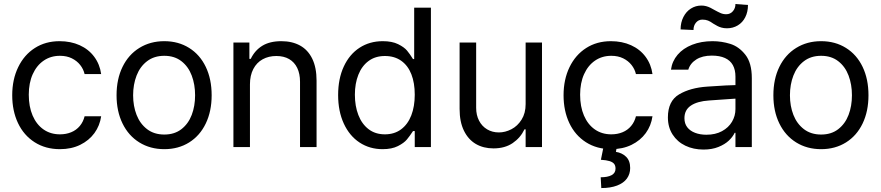

<svg xmlns="http://www.w3.org/2000/svg" viewBox="-20 -746 4469 974"><path d="M42 -262.7Q42 -342.8 72.3 -405.3Q102.5 -467.8 156.7 -502.4Q210.9 -537.1 282.2 -537.1Q338.9 -537.1 384.3 -516.6Q429.7 -496.1 458 -458Q486.3 -419.9 493.2 -370.1H409.2Q403.3 -395.5 386.7 -416.5Q370.1 -437.5 344.2 -450.2Q318.4 -462.9 284.2 -462.9Q237.3 -462.9 201.7 -438.5Q166 -414.1 146 -369.6Q126 -325.2 126 -265.6Q126 -205.1 145.5 -159.7Q165 -114.3 200.7 -89.4Q236.3 -64.5 284.2 -64.5Q315.4 -64.5 341.3 -75.2Q367.2 -85.9 384.8 -106.9Q402.3 -127.9 409.2 -156.2H493.2Q486.3 -108.4 459 -70.8Q431.6 -33.2 386.7 -11.2Q341.8 10.7 284.2 10.7Q210.9 10.7 155.8 -24.4Q100.6 -59.6 71.3 -121.6Q42 -183.6 42 -262.7Z M571.3 -262.7Q571.3 -344.7 601.6 -406.7Q631.8 -468.8 687 -502.9Q742.2 -537.1 813.5 -537.1Q884.8 -537.1 939.5 -502.9Q994.1 -468.8 1023.9 -406.7Q1053.7 -344.7 1053.7 -262.7Q1053.7 -181.6 1023.9 -119.6Q994.1 -57.6 939.5 -23.4Q884.8 10.7 813.5 10.7Q742.2 10.7 687 -23.4Q631.8 -57.6 601.6 -119.6Q571.3 -181.6 571.3 -262.7ZM969.7 -262.7Q969.7 -317.4 952.6 -362.8Q935.5 -408.2 900.4 -435.5Q865.2 -462.9 813.5 -462.9Q761.7 -462.9 726.1 -435.5Q690.4 -408.2 672.9 -362.8Q655.3 -317.4 655.3 -262.7Q655.3 -208 672.9 -163.1Q690.4 -118.2 726.1 -90.8Q761.7 -63.5 813.5 -63.5Q865.2 -63.5 900.4 -90.8Q935.5 -118.2 952.6 -163.1Q969.7 -208 969.7 -262.7Z M1248 0H1164.1V-530.3H1245.1V-447.3H1252Q1272.5 -490.2 1310.5 -513.7Q1348.6 -537.1 1407.2 -537.1Q1461.9 -537.1 1502 -515.1Q1542 -493.2 1564 -448.2Q1585.9 -403.3 1585.9 -336.9V0H1502V-331.1Q1502 -372.1 1487.8 -401.4Q1473.6 -430.7 1446.8 -446.3Q1419.9 -461.9 1381.8 -461.9Q1342.8 -461.9 1312.5 -445.3Q1282.2 -428.7 1265.1 -396Q1248 -363.3 1248 -318.4Z M1695.3 -263.7Q1695.3 -346.7 1724.1 -408.7Q1752.9 -470.7 1804.2 -503.9Q1855.5 -537.1 1921.9 -537.1Q1968.8 -537.1 1999.5 -522Q2030.3 -506.8 2044.9 -489.3Q2059.6 -471.7 2075.2 -446.3H2081.1V-707H2166V0H2084V-81.1H2075.2Q2058.6 -55.7 2043.9 -38.1Q2029.3 -20.5 1998.5 -4.9Q1967.8 10.7 1920.9 10.7Q1855.5 10.7 1804.2 -22.9Q1752.9 -56.6 1724.1 -119.1Q1695.3 -181.6 1695.3 -263.7ZM2084 -265.6Q2084 -325.2 2066.9 -369.1Q2049.8 -413.1 2015.6 -437.5Q1981.4 -461.9 1932.6 -461.9Q1883.8 -461.9 1849.6 -436.5Q1815.4 -411.1 1797.9 -366.7Q1780.3 -322.3 1780.3 -265.6Q1780.3 -208 1797.9 -162.6Q1815.4 -117.2 1849.6 -90.8Q1883.8 -64.5 1932.6 -64.5Q1980.5 -64.5 2014.6 -89.8Q2048.8 -115.2 2066.4 -160.6Q2084 -206.1 2084 -265.6Z M2646.5 -530.3H2729.5V0H2646.5V-89.8H2640.6Q2620.1 -46.9 2580.6 -20Q2541 6.8 2483.4 6.8Q2432.6 6.8 2394 -15.6Q2355.5 -38.1 2333.5 -83Q2311.5 -127.9 2311.5 -193.4V-530.3H2395.5V-199.2Q2395.5 -162.1 2410.2 -133.8Q2424.8 -105.5 2451.2 -89.8Q2477.5 -74.2 2510.7 -74.2Q2543 -74.2 2574.2 -90.3Q2605.5 -106.4 2626 -139.2Q2646.5 -171.9 2646.5 -217.8Z M2838.9 -262.7Q2838.9 -342.8 2869.1 -405.3Q2899.4 -467.8 2953.6 -502.4Q3007.8 -537.1 3079.1 -537.1Q3135.7 -537.1 3181.2 -516.6Q3226.6 -496.1 3254.9 -458Q3283.2 -419.9 3290 -370.1H3206.1Q3200.2 -395.5 3183.6 -416.5Q3167 -437.5 3141.1 -450.2Q3115.2 -462.9 3081.1 -462.9Q3034.2 -462.9 2998.5 -438.5Q2962.9 -414.1 2942.9 -369.6Q2922.9 -325.2 2922.9 -265.6Q2922.9 -205.1 2942.4 -159.7Q2961.9 -114.3 2997.6 -89.4Q3033.2 -64.5 3081.1 -64.5Q3112.3 -64.5 3138.2 -75.2Q3164.1 -85.9 3181.6 -106.9Q3199.2 -127.9 3206.1 -156.2H3290Q3283.2 -108.4 3255.9 -70.8Q3228.5 -33.2 3183.6 -11.2Q3138.7 10.7 3081.1 10.7Q3007.8 10.7 2952.6 -24.4Q2897.5 -59.6 2868.2 -121.6Q2838.9 -183.6 2838.9 -262.7ZM3109.4 -2.9 3104.5 24.4Q3135.7 29.3 3156.2 49.3Q3176.8 69.3 3176.8 106.4Q3176.8 136.7 3160.2 159.7Q3143.6 182.6 3110.4 195.3Q3077.1 208 3030.3 208L3027.3 153.3Q3062.5 153.3 3082.5 142.6Q3102.5 131.8 3102.5 109.4Q3102.5 93.8 3095.2 85Q3087.9 76.2 3072.3 71.3Q3056.6 66.4 3028.3 64.5L3042 -2.9Z M3632.8 -240.2 3577.1 -236.3Q3517.6 -232.4 3484.9 -210.4Q3452.1 -188.5 3452.1 -146.5Q3452.1 -119.1 3466.3 -100.6Q3480.5 -82 3505.9 -72.3Q3531.2 -62.5 3563.5 -62.5Q3609.4 -62.5 3642.6 -80.6Q3675.8 -98.6 3693.4 -128.4Q3710.9 -158.2 3710.9 -192.4V-357.4Q3710.9 -391.6 3697.8 -415.5Q3684.6 -439.5 3657.7 -451.7Q3630.9 -463.9 3590.8 -463.9Q3543 -463.9 3512.2 -444.3Q3481.4 -424.8 3471.7 -392.6H3383.8Q3389.6 -435.5 3417.5 -468.3Q3445.3 -501 3491.2 -519Q3537.1 -537.1 3594.7 -537.1Q3640.6 -537.1 3684.6 -523.4Q3728.5 -509.8 3761.2 -468.3Q3793.9 -426.8 3793.9 -349.6V0H3710.9V-72.3H3707Q3697.3 -51.8 3677.2 -32.7Q3657.2 -13.7 3624.5 -0.5Q3591.8 12.7 3548.8 12.7Q3498 12.7 3457 -6.8Q3416 -26.4 3392.1 -63.5Q3368.2 -100.6 3368.2 -150.4Q3368.2 -233.4 3424.8 -267.1Q3481.4 -300.8 3567.4 -306.6Q3577.1 -307.6 3661.1 -312.5L3716.8 -314.5L3717.8 -246.1Q3709 -246.1 3632.8 -240.2ZM3538.1 -717.8Q3550.8 -717.8 3562 -714.8Q3573.2 -711.9 3584 -706.5Q3594.7 -701.2 3604.5 -695.3Q3622.1 -685.5 3635.3 -679.7Q3648.4 -673.8 3664.1 -673.8Q3684.6 -673.8 3697.8 -689Q3710.9 -704.1 3710.9 -725.6L3774.4 -720.7Q3774.4 -685.5 3760.7 -658.7Q3747.1 -631.8 3722.7 -617.2Q3698.2 -602.5 3668 -602.5Q3652.3 -602.5 3640.1 -606Q3627.9 -609.4 3619.1 -614.3Q3610.4 -619.1 3598.6 -626Q3584 -636.7 3571.8 -641.6Q3559.6 -646.5 3543 -646.5Q3523.4 -646.5 3510.7 -631.3Q3498 -616.2 3498 -593.8L3432.6 -596.7Q3432.6 -631.8 3446.8 -659.7Q3460.9 -687.5 3484.9 -702.6Q3508.8 -717.8 3538.1 -717.8Z M3903.3 -262.7Q3903.3 -344.7 3933.6 -406.7Q3963.9 -468.8 4019 -502.9Q4074.2 -537.1 4145.5 -537.1Q4216.8 -537.1 4271.5 -502.9Q4326.2 -468.8 4356 -406.7Q4385.7 -344.7 4385.7 -262.7Q4385.7 -181.6 4356 -119.6Q4326.2 -57.6 4271.5 -23.4Q4216.8 10.7 4145.5 10.7Q4074.2 10.7 4019 -23.4Q3963.9 -57.6 3933.6 -119.6Q3903.3 -181.6 3903.3 -262.7ZM4301.8 -262.7Q4301.8 -317.4 4284.7 -362.8Q4267.6 -408.2 4232.4 -435.5Q4197.3 -462.9 4145.5 -462.9Q4093.8 -462.9 4058.1 -435.5Q4022.5 -408.2 4004.9 -362.8Q3987.3 -317.4 3987.3 -262.7Q3987.3 -208 4004.9 -163.1Q4022.5 -118.2 4058.1 -90.8Q4093.8 -63.5 4145.5 -63.5Q4197.3 -63.5 4232.4 -90.8Q4267.6 -118.2 4284.7 -163.1Q4301.8 -208 4301.8 -262.7Z"/></svg>

Font: Pretendard Std Variable
Style: Regular
Weight: 400
Designer: Base glyphs from Inter by Rasmus Andersson; Hangeul glyphs from Noto Sans CJK(Source Han Sans) by Jang Soo-young and Kan
Foundry: Kil Hyung-jin
Version: Version 1.309;Glyphs 3.2 (3225)